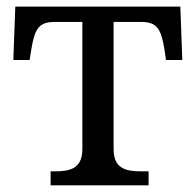

<svg xmlns="http://www.w3.org/2000/svg" viewBox="-20 -556 587 576"><path d="M521 -536.1H25.9L20 -376H68.8L74.2 -409.2C84.5 -471.7 98.1 -490.2 144 -490.2H227.1V-108.9C227.1 -50.3 190.4 -42 145 -42H131.8V0H425.8V-42H402.8C357.4 -42 320.8 -50.3 320.8 -108.9V-490.2H402.8C449.7 -490.2 462.9 -471.2 473.1 -409.2L478 -376H526.9Z"/></svg>

Font: The Erased English
Style: Regular
Weight: 400
Designer: Monotype Design team + ligartures altered by 180 Amsterdam
Foundry: Monotype Imaging Inc.
Version: Version 1.030;Glyphs 3.1.2 (3151)